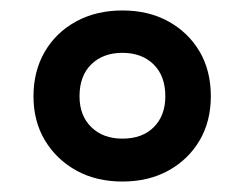

<svg xmlns="http://www.w3.org/2000/svg" viewBox="-20 -744 468 367"><path d="M214 -397Q164 -397 126 -418Q88 -439 66 -475.5Q44 -512 44 -560Q44 -608 65.5 -645Q87 -682 125.5 -703Q164 -724 214 -724Q264 -724 302 -703Q340 -682 361.5 -645.5Q383 -609 383 -560Q383 -512 361.5 -475.5Q340 -439 302 -418Q264 -397 214 -397ZM214 -479Q252 -479 274 -501Q296 -523 296 -560Q296 -599 273.5 -621Q251 -643 214 -643Q177 -643 154.5 -621Q132 -599 132 -560Q132 -523 154.5 -501Q177 -479 214 -479Z"/></svg>

Font: Noto Sans Kawi SemiBold
Style: Regular
Weight: 600
Designer: Fadhl Haqq
Version: Version 1.000